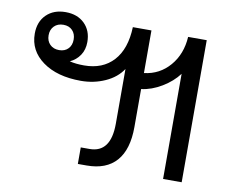

<svg xmlns="http://www.w3.org/2000/svg" viewBox="-66 -647 892 732"><g transform="rotate(10 380.0 -281.0)"><path d="M680 -550V0H608V-407Q584 -375 545 -351.5Q506 -328 466 -323V-176Q466 -89 427 -44.5Q388 0 312 0H278V-64H312Q394 -64 394 -176V-388Q371 -353 327.5 -333.5Q284 -314 234 -314Q142 -314 86 -354.5Q30 -395 30 -461Q30 -507 58 -534.5Q86 -562 132 -562Q178 -562 205.5 -535Q233 -508 233 -464Q233 -434 218.5 -412.5Q204 -391 180 -380Q203 -374 236 -374Q308 -374 349.5 -419.5Q391 -465 394 -550H466V-385Q526 -392 565 -437.5Q604 -483 608 -550ZM83 -464Q83 -442 96.5 -428.5Q110 -415 132 -415Q154 -415 167 -428.5Q180 -442 180 -464Q180 -486 167 -499.5Q154 -513 132 -513Q110 -513 96.5 -499.5Q83 -486 83 -464Z"/></g></svg>

Font: Stavian Regular
Style: Regular
Weight: 400
Version: Version 1.000; ttfautohint (v1.6)